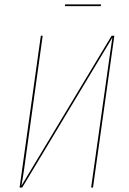

<svg xmlns="http://www.w3.org/2000/svg" viewBox="-20 -841 578 861"><path d="M432.1 -813.5H271L272 -821.3H433.1ZM492.7 -680.7 397 0H388.7L470.7 -581.5Q474.6 -611.8 483.9 -672.4L79.6 0H67.9L163.1 -680.7H171.4L88.4 -84.5Q83 -46.4 76.2 -8.3L480.5 -680.7Z"/></svg>

Font: Fira Sans Compressed Eight
Style: Italic
Weight: 100
Width: 3
Italic angle: -8°
Designer: Carrois Corporate & Edenspiekermann AG
Foundry: Carrois Corporate GbR & Edenspiekermann AG
Version: Version 4.203;PS 004.203;hotconv 1.0.88;makeotf.lib2.5.64775